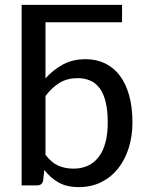

<svg xmlns="http://www.w3.org/2000/svg" viewBox="-20 -758 602 785"><path d="M166 -125Q190 -93.5 217.8 -81Q245.5 -68.5 280 -68.5Q347 -68.5 383.8 -116.8Q420.5 -165 420.5 -257.5Q420.5 -306 412.2 -340.2Q404 -374.5 388.2 -396.2Q372.5 -418 349.5 -428.2Q326.5 -438.5 297.5 -438.5Q255 -438.5 223.8 -419.5Q192.5 -400.5 166 -365.5ZM166 -437.5Q197.5 -473 237.8 -494.5Q278 -516 330 -516Q373.5 -516 408.8 -499.2Q444 -482.5 469 -450Q494 -417.5 507.8 -369Q521.5 -320.5 521.5 -257.5Q521.5 -201 506.2 -152.8Q491 -104.5 462.8 -69Q434.5 -33.5 393.8 -13.2Q353 7 302 7Q253.5 7 220.2 -11.5Q187 -30 161 -63L156.5 -20.5Q152.5 0 131.5 0H68.5V-738H479V-667H166Z"/></svg>

Font: Lato 2
Style: Regular
Weight: 500
Designer: Lukasz Dziedzic with Adam Twardoch and Botio Nikoltchev
Foundry: tyPoland Lukasz Dziedzic
Version: Version 2.015; 2015-08-06; http://www.latofonts.com/